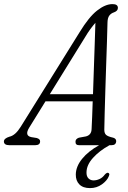

<svg xmlns="http://www.w3.org/2000/svg" viewBox="-58 -726 638 960"><path d="M87.5 -87Q64 -48 98 -40.5L125.5 -36Q143 -31 142.5 -19Q142.5 0 117.5 0H-11Q-38.5 0 -38.5 -19Q-38 -34 -11 -42.5Q18.5 -48.5 45.5 -92L340 -565Q386 -640.5 427.2 -673Q468.5 -705.5 504.5 -705.5Q531.5 -705.5 531.5 -686.5Q531.5 -671.5 512.5 -664.5Q497 -659.5 488.5 -648Q480 -636.5 479.5 -614Q478.5 -573.5 476.8 -517.8Q475 -462 472.8 -400Q470.5 -338 468.8 -277Q467 -216 465.5 -164Q464 -112 463.5 -77.5Q463.5 -60 472.2 -51.8Q481 -43.5 508 -37.5Q523 -33 523 -20Q522 0 499.5 0H489.5Q440 27 407.5 62.8Q375 98.5 374.5 135.5Q374 155.5 384.2 165.8Q394.5 176 409.5 176Q424.5 176 439.5 169.2Q454.5 162.5 466 147Q475 137 482 138Q486 138.5 488 142.8Q490 147 486 155.5Q477.5 177 451.5 195.8Q425.5 214.5 392 214.5Q357 214.5 338.8 196Q320.5 177.5 321 146.5Q321.5 106.5 352.5 68.2Q383.5 30 437.5 0H337.5Q318.5 0 319.5 -18Q319.5 -31.5 336.5 -37.5L372 -44Q399.5 -51.5 400 -81.5Q401.5 -107 402.8 -142.5Q404 -178 405.5 -219.5H169.5ZM368 -541 191 -255H407Q409 -314.5 411.2 -378.8Q413.5 -443 415.5 -503.5Q417.5 -564 419 -612Q407.5 -599 394.2 -581Q381 -563 368 -541Z"/></svg>

Font: Fraunces 144pt SuperSoft Light
Style: Italic
Weight: 300
Italic angle: -16°
Version: Version 1.000;[b76b70a41]